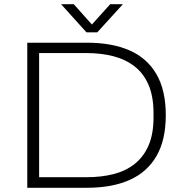

<svg xmlns="http://www.w3.org/2000/svg" viewBox="-20 -888 879 908"><path d="M109 0V-686H392Q510 -686 593 -649.5Q676 -613 720 -537Q764 -461 764 -343Q764 -226 720 -150Q676 -74 593 -37Q510 0 392 0ZM165 -50H390Q459 -50 516.5 -64.5Q574 -79 616.5 -112.5Q659 -146 682.5 -200Q706 -254 706 -332V-353Q706 -432 682.5 -486.5Q659 -541 616.5 -574Q574 -607 516.5 -622Q459 -637 390 -637H165ZM269 -868H329L428 -757H401L501 -868H561L440 -735H389Z"/></svg>

Font: Archivo SemiExpanded Thin
Style: Regular
Weight: 250
Width: 6
Designer: Hector Gatti
Foundry: Omnibus-Type
Version: Version 2.001